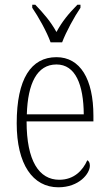

<svg xmlns="http://www.w3.org/2000/svg" viewBox="-20 -786 463 816"><path d="M195 -606H244C261 -651 296 -715 322 -753V-766H309C270 -726 245 -696 220 -650C194 -696 168 -726 130 -766H117V-753C143 -715 179 -651 195 -606ZM228 10C316 10 362 -48 362 -82C362 -95 357 -102 351 -105C332 -62 295 -22 232 -22C146 -22 93 -102 93 -270H377V-294C377 -450 321 -543 220 -543C112 -543 51 -451 51 -262C51 -88 119 10 228 10ZM336 -300H94C98 -431 137 -512 220 -512C301 -512 335 -426 336 -300Z"/></svg>

Font: Noto Serif Georgian Condensed ExtraLight
Style: Regular
Weight: 200
Width: 3
Designer: Monotype Design Team, Akaki Razmadze
Foundry: Google LLC
Version: Version 2.003